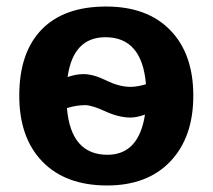

<svg xmlns="http://www.w3.org/2000/svg" viewBox="-20 -558 651 588"><path d="M39 -265Q39 -397 107.5 -467.5Q176 -538 305 -538Q431 -538 501.5 -465.5Q572 -393 572 -265Q572 -137 501 -63Q431 10 308 10Q181 10 110 -63Q39 -136 39 -265ZM236 -331Q266 -331 305.5 -311.5Q345 -292 380 -292Q400 -292 427 -300Q415 -444 303 -444Q204 -444 187 -322Q212 -331 236 -331ZM380 -198Q344 -198 302.5 -217Q261 -236 241 -236Q214 -236 185 -227Q197 -84 309 -84Q405 -84 424 -207Q398 -198 380 -198Z"/></svg>

Font: Libra Sans
Style: Bold
Weight: 700
Foundry: Context Ltd
Version: Version 1.000